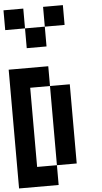

<svg xmlns="http://www.w3.org/2000/svg" viewBox="-70 -1166 639 1208"><g transform="rotate(-5 250.0 -562.5)"><path d="M0 0V-750H250V-625H125V-125H250V0ZM0 -1000V-1125H125V-1000ZM125 -875V-1000H250V-875ZM250 -125V-625H375V-125ZM250 -1000V-1125H375V-1000Z"/></g></svg>

Font: GalmuriMono7 Regular
Style: Regular
Weight: 400
Designer: Lee Minseo (quiple)
Version: Version 2.399;hotconv 1.1.1;makeotfexe 2.6.0 DEVELOPMENT